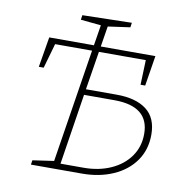

<svg xmlns="http://www.w3.org/2000/svg" viewBox="-79 -778 846 855"><g transform="rotate(10 344.5 -350.0)"><path d="M116 0 119 -20 215 -34 296 -547H129L97 -435H75L98 -572H300L315 -665L223 -674L226 -695L449 -700L446 -679L346 -665L331 -572H578L556 -435H535L539 -547H327L299 -373H438Q525 -373 573 -336.5Q621 -300 621 -224Q621 -156 585.5 -105.5Q550 -55 487.5 -27.5Q425 0 346 0ZM432 -347H295L245 -27H349Q418 -27 472.5 -51.5Q527 -76 558 -120Q589 -164 589 -222Q589 -347 432 -347Z"/></g></svg>

Font: Bitter ExtraLight
Style: Italic
Weight: 200
Italic angle: -9°
Designer: Sol Matas, and Bitter project Authors
Foundry: Sol Matas
Version: Version 2.001